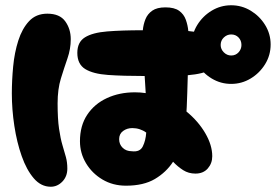

<svg xmlns="http://www.w3.org/2000/svg" viewBox="-20 -720 1053 730"><path d="M459 -14Q409 -14 369.5 -37.5Q330 -61 307 -99.5Q284 -138 284 -183Q284 -242 311.5 -283.5Q339 -325 386.5 -347Q434 -369 493 -369Q514 -369 534 -366Q533 -383 532 -399Q531 -415 530 -431Q448 -431 391 -435Q334 -439 304 -457.5Q274 -476 274 -519Q274 -560 303 -578Q332 -596 387.5 -600.5Q443 -605 523 -605Q525 -627 533 -647Q541 -667 559 -679.5Q577 -692 609 -692Q643 -692 661 -679Q679 -666 686.5 -645Q694 -624 696 -602Q755 -597 785.5 -579Q816 -561 816 -519Q816 -475 785 -457Q754 -439 694 -434Q693 -399 692 -366.5Q691 -334 690 -313Q690 -304 689 -296Q734 -259 760.5 -213.5Q787 -168 787 -126Q787 -99 770 -79.5Q753 -60 723 -60Q697 -60 676.5 -73Q656 -86 638 -105Q612 -65 569 -39.5Q526 -14 459 -14ZM173 -10Q136 -10 108.5 -42Q81 -74 62.5 -126.5Q44 -179 34.5 -241.5Q25 -304 25 -365Q25 -414 30 -467Q35 -520 49.5 -565.5Q64 -611 90.5 -639.5Q117 -668 160 -668Q207 -668 228 -639Q249 -610 249 -571Q249 -534 236.5 -498Q224 -462 211.5 -421.5Q199 -381 199 -327Q199 -268 204.5 -230.5Q210 -193 217.5 -168Q225 -143 230.5 -123Q236 -103 236 -79Q236 -49 217 -29.5Q198 -10 173 -10ZM481 -145Q512 -141 523 -163.5Q534 -186 536 -216Q525 -224 511.5 -228.5Q498 -233 483 -233Q463 -233 448 -222Q433 -211 433 -191Q433 -171 446.5 -158Q460 -145 481 -145ZM859 -401Q819 -401 785 -421.5Q751 -442 730 -476Q709 -510 709 -551Q709 -591 730 -625Q751 -659 785 -679.5Q819 -700 859 -700Q899 -700 933 -679.5Q967 -659 988 -625Q1009 -591 1009 -551Q1009 -510 988 -476Q967 -442 933 -421.5Q899 -401 859 -401ZM859 -509Q876 -509 887 -521Q898 -533 898 -549Q898 -566 887 -577.5Q876 -589 859 -589Q843 -589 831 -577.5Q819 -566 819 -549Q819 -533 831 -521Q843 -509 859 -509Z"/></svg>

Font: Cherry Bomb One
Style: Regular
Weight: 400
Designer: satsuyako
Foundry: satsuyako
Version: Version 4.100; ttfautohint (v1.8.3)